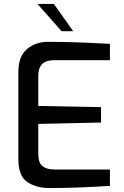

<svg xmlns="http://www.w3.org/2000/svg" viewBox="-20 -949 630 973"><path d="M73 -145V-583Q73 -664 117 -700.5Q161 -737 223 -737Q342 -737 492 -729L537 -727V-644H253Q174 -644 174 -565V-412L492 -406V-328L174 -321V-170Q174 -123 196 -106.5Q218 -90 255 -90H537V-7Q365 4 231 4Q165 4 119 -26Q73 -56 73 -145ZM170 -929H253L351 -791H292Z"/></svg>

Font: Exo Medium
Style: Regular
Weight: 500
Designer: Natanael Gama
Foundry: Natanael Gama
Version: Version 1.500; ttfautohint (v1.6)